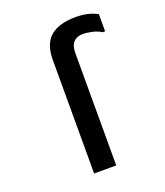

<svg xmlns="http://www.w3.org/2000/svg" viewBox="-132 -816 764 889"><g transform="rotate(-20 250.0 -371.0)"><path d="M439 -617Q419 -630 392.5 -635.5Q366 -641 349 -641Q320 -641 303.5 -623.5Q287 -606 287 -569V-16H178V-575Q178 -654 220 -690Q262 -726 347 -726Q374 -726 400 -720.5Q426 -715 451 -702V-617Z"/></g></svg>

Font: D2Coding
Style: Bold
Weight: 700
Monospace: yes
Designer: Yong-Rak Park; Jeong-Hwan Yoon; Sang-Min Lee;
Foundry: NHN Corporation
Version: Version 1.3.2; Build 20180524